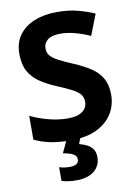

<svg xmlns="http://www.w3.org/2000/svg" viewBox="-103 -789 771 1094"><g transform="rotate(-10 283.0 -242.0)"><path d="M528 -207Q528 -146 497.5 -97Q467 -48 407 -19Q347 10 257 10Q189 10 140 0Q91 -10 47 -31V-169Q96 -145 153 -130.5Q210 -116 261 -116Q318 -116 346.5 -137Q375 -158 375 -193Q375 -218 361 -235.5Q347 -253 315.5 -269.5Q284 -286 231 -308Q174 -332 134.5 -359.5Q95 -387 74 -426.5Q53 -466 53 -526Q53 -590 85 -634Q117 -678 174 -701Q231 -724 306 -724Q372 -724 425 -710Q478 -696 521 -677L474 -556Q432 -575 387.5 -587Q343 -599 302 -599Q253 -599 229 -580Q205 -561 205 -531Q205 -506 219 -489Q233 -472 265 -455Q297 -438 352 -415Q408 -391 447 -364.5Q486 -338 507 -300.5Q528 -263 528 -207ZM389 129Q389 180 352 210Q315 240 249 240Q222 240 200 236.5Q178 233 164 228V149Q193 158 224 158Q277 158 277 123Q277 103 257 92Q237 81 199 75L234 0H314L299 39Q320 44 341 54Q362 64 375.5 82Q389 100 389 129Z"/></g></svg>

Font: Noto Sans Cherokee
Style: Bold
Weight: 700
Designer: Monotype Design Team
Foundry: Monotype Imaging Inc.
Version: Version 2.001; ttfautohint (v1.8.4.7-5d5b)